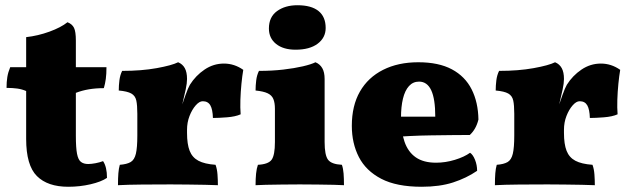

<svg xmlns="http://www.w3.org/2000/svg" viewBox="-20 -705 2406 734"><path d="M241 9Q162 9 121 -32Q80 -73 80 -174V-357Q64 -364 46 -366.5Q28 -369 5 -369Q5 -392 8 -410.5Q11 -429 19 -448H80V-563Q125 -568 169 -584Q213 -600 238 -620Q256 -613 263 -598.5Q270 -584 270 -550V-448H387Q387 -422 384.5 -403.5Q382 -385 377 -368Q346 -368 319.5 -363.5Q293 -359 270 -350V-186Q270 -140 274.5 -117Q279 -94 289.5 -86Q300 -78 317 -78Q329 -78 345 -81Q361 -84 374 -89Q389 -67 389 -25Q367 -10 326 -0.5Q285 9 241 9Z M695 -197Q695 -154 705 -128.5Q715 -103 738.5 -90.5Q762 -78 804 -75Q810 -59 811.5 -37.5Q813 -16 813 3Q794 2 763.5 1.5Q733 1 699 0.5Q665 0 633 0Q579 0 522.5 0.5Q466 1 431 3Q431 -24 432.5 -42.5Q434 -61 438 -75Q465 -77 479.5 -85.5Q494 -94 499.5 -117.5Q505 -141 505 -187V-227H695ZM695 -296V-204H505V-312L695 -403Q695 -387 690 -363.5Q685 -340 675 -298ZM673 -295Q679 -313 689 -341Q699 -369 706 -381Q728 -416 762 -439Q796 -462 836 -462Q876 -462 910 -438Q906 -415 903 -384.5Q900 -354 899 -323.5Q898 -293 900 -268Q880 -259 847.5 -256.5Q815 -254 794 -254Q793 -287 784 -302.5Q775 -318 755 -318Q742 -318 728 -302Q714 -286 704.5 -261.5Q695 -237 695 -209ZM505 -204V-270Q505 -303 501 -321Q497 -339 482 -347.5Q467 -356 434 -359Q434 -378 436.5 -398Q439 -418 447 -434Q521 -434 579 -444.5Q637 -455 661 -467Q678 -460 686.5 -444.5Q695 -429 695 -403Z M957 3Q957 -22 959 -41.5Q961 -61 966 -75Q1006 -77 1018.5 -94.5Q1031 -112 1031 -162V-289Q1031 -312 1025 -326.5Q1019 -341 1003 -348.5Q987 -356 957 -359Q957 -378 959.5 -398Q962 -418 970 -434Q1020 -434 1063 -439Q1106 -444 1138 -451.5Q1170 -459 1186 -467Q1203 -460 1212 -444.5Q1221 -429 1221 -403V-162Q1221 -112 1234 -94.5Q1247 -77 1287 -75Q1292 -61 1293.5 -41.5Q1295 -22 1295 3Q1283 2 1256 1.5Q1229 1 1195 0.5Q1161 0 1126 0Q1092 0 1057.5 0.5Q1023 1 996 1.5Q969 2 957 3ZM1110 -515Q1063 -515 1035.5 -537Q1008 -559 1008 -596Q1008 -640 1039 -662.5Q1070 -685 1117 -685Q1170 -685 1197.5 -663Q1225 -641 1225 -598Q1225 -561 1194.5 -538Q1164 -515 1110 -515Z M1592 9Q1496 9 1437.5 -21.5Q1379 -52 1352 -104.5Q1325 -157 1325 -224Q1325 -301 1356 -355Q1387 -409 1444.5 -438Q1502 -467 1579 -467Q1657 -467 1707.5 -440Q1758 -413 1783 -363.5Q1808 -314 1809 -248Q1800 -211 1776 -189Q1743 -189 1705 -188.5Q1667 -188 1627 -187.5Q1587 -187 1547 -185Q1507 -183 1470 -180V-259H1644Q1644 -327 1628.5 -360Q1613 -393 1582 -393Q1559 -393 1543.5 -376Q1528 -359 1520.5 -328Q1513 -297 1513 -255Q1513 -202 1526.5 -163Q1540 -124 1569.5 -103.5Q1599 -83 1647 -83Q1683 -83 1719 -94Q1755 -105 1777 -121Q1788 -114 1796 -94Q1804 -74 1804 -52Q1763 -24 1712 -7.5Q1661 9 1592 9Z M2136 -197Q2136 -154 2146 -128.5Q2156 -103 2179.5 -90.5Q2203 -78 2245 -75Q2251 -59 2252.5 -37.5Q2254 -16 2254 3Q2235 2 2204.5 1.5Q2174 1 2140 0.5Q2106 0 2074 0Q2020 0 1963.5 0.5Q1907 1 1872 3Q1872 -24 1873.5 -42.5Q1875 -61 1879 -75Q1906 -77 1920.5 -85.5Q1935 -94 1940.5 -117.5Q1946 -141 1946 -187V-227H2136ZM2136 -296V-204H1946V-312L2136 -403Q2136 -387 2131 -363.5Q2126 -340 2116 -298ZM2114 -295Q2120 -313 2130 -341Q2140 -369 2147 -381Q2169 -416 2203 -439Q2237 -462 2277 -462Q2317 -462 2351 -438Q2347 -415 2344 -384.5Q2341 -354 2340 -323.5Q2339 -293 2341 -268Q2321 -259 2288.5 -256.5Q2256 -254 2235 -254Q2234 -287 2225 -302.5Q2216 -318 2196 -318Q2183 -318 2169 -302Q2155 -286 2145.5 -261.5Q2136 -237 2136 -209ZM1946 -204V-270Q1946 -303 1942 -321Q1938 -339 1923 -347.5Q1908 -356 1875 -359Q1875 -378 1877.5 -398Q1880 -418 1888 -434Q1962 -434 2020 -444.5Q2078 -455 2102 -467Q2119 -460 2127.5 -444.5Q2136 -429 2136 -403Z"/></svg>

Font: Vollkorn Black
Style: Regular
Weight: 900
Designer: Friedrich Althausen
Foundry: Friedrich Althausen
Version: Version 5.000